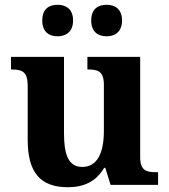

<svg xmlns="http://www.w3.org/2000/svg" viewBox="-20 -774 707 804"><path d="M427 -622C459 -622 491 -639 491 -688C491 -738 459 -754 427 -754C392 -754 362 -738 362 -688C362 -639 392 -622 427 -622ZM221 -622C254 -622 286 -639 286 -688C286 -738 254 -754 221 -754C187 -754 157 -738 157 -688C157 -639 187 -622 221 -622ZM264 10C332 10 382 -14 416 -71H421L443 0H642V-53H634C595 -53 567 -58 567 -116V-536H346V-483H349C388 -483 415 -477 415 -419V-227C415 -134 388 -75 324 -75C265 -75 248 -130 248 -216V-536H26V-483H29C78 -483 96 -470 96 -412V-188C96 -53 148 10 264 10Z"/></svg>

Font: Noto Serif Georgian Bold
Style: Regular
Weight: 700
Designer: Monotype Design Team, Akaki Razmadze
Foundry: Google LLC
Version: Version 2.003